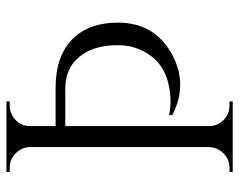

<svg xmlns="http://www.w3.org/2000/svg" viewBox="-93 -647 740 594"><g transform="rotate(-90 277.0 -350.0)"><path d="M303 -548Q400 -548 453 -496Q504 -445 504 -355Q504 -243 408 -189Q314 -137 218 -187V-197Q259 -188 306 -197Q399 -215 427 -305Q435 -328 434 -365Q432 -435 397 -476Q362 -518 299 -518H184V-73Q184 -47 203 -28Q221 -10 248 -10H260V0H42V-10H54Q81 -10 99 -28Q118 -47 119 -73V-628Q118 -654 99 -672Q81 -690 55 -690H42V-700H260V-690H248Q222 -690 203 -672Q184 -654 184 -628V-548Z"/></g></svg>

Font: Cinzel(RUS BY LYAJKA)
Style: Regular
Weight: 400
Designer: Natanael Gama
Version: Version 1.001;PS 001.001;hotconv 1.0.56;makeotf.lib2.0.21325